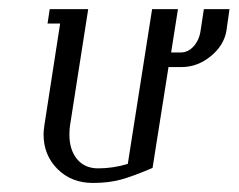

<svg xmlns="http://www.w3.org/2000/svg" viewBox="-20 -404 527 424"><path d="M76.2 -107.4Q76.2 -114.3 78.1 -127.9L112.8 -352.1H85L89.8 -383.8H174.8L134.8 -127.9Q133.3 -120.6 133.3 -106.4Q133.3 -73.2 150.1 -52.7Q167 -32.2 196.8 -32.2Q229.5 -32.2 262.2 -42L315.9 -383.8H373L357.9 -288.1H378.9Q395.5 -288.1 407.7 -301.8Q419.9 -315.4 422.9 -335.9L430.2 -383.8H486.8L480 -335.9Q474.6 -303.7 445.3 -279.8Q416 -255.9 380.9 -255.9H352.1L316.9 -33.2Q273.4 -14.6 246.6 -7.3Q219.7 0 185.1 0Q137.7 0 106.9 -30.8Q76.2 -61.5 76.2 -107.4Z"/></svg>

Font: Gawaa
Style: Italic
Weight: 400
Designer: T. Christopher White
Version: Version 1.0